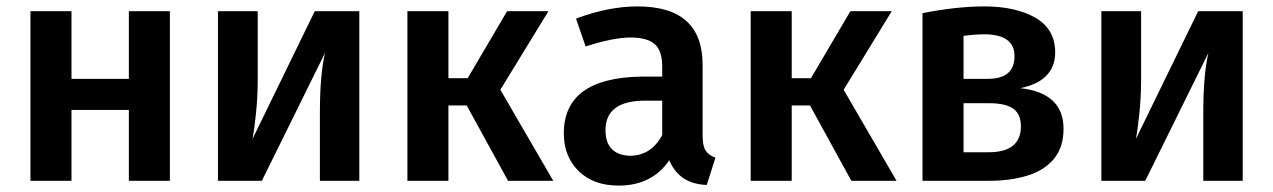

<svg xmlns="http://www.w3.org/2000/svg" viewBox="-20 -564 3972 599"><path d="M510 0H382V-221H203V0H75V-529H203V-318H382V-529H510Z M1101 0H978V-212Q978 -331 994 -399L797 0H660V-529H784V-317Q784 -261 778.5 -209Q773 -157 768 -131L962 -529H1101Z M1706 0H1565L1436 -235H1379V0H1251V-529H1379V-320H1439L1562 -529H1691L1541 -284Z M1910 15Q1831 15 1785 -30.5Q1739 -76 1739 -148Q1739 -321 1980 -325H2046V-355Q2046 -407 2022 -427Q1998 -447 1947 -447Q1893 -447 1807 -419L1777 -506Q1879 -544 1969 -544Q2172 -544 2172 -362V-140Q2172 -108 2182 -93.5Q2192 -79 2212 -72L2185 13Q2099 10 2068 -64Q2014 15 1910 15ZM1944 -78Q2012 -78 2046 -143V-250H1993Q1869 -250 1869 -158Q1869 -82 1944 -78Z M2777 0H2636L2507 -235H2450V0H2322V-529H2450V-320H2510L2633 -529H2762L2612 -284Z M3067 0H2858V-523Q2965 -544 3051 -544Q3149 -544 3210.5 -508.5Q3272 -473 3272 -400Q3272 -357 3245 -328.5Q3218 -300 3163 -289Q3298 -274 3298 -162Q3298 -105 3268.5 -69Q3239 -33 3186.5 -16.5Q3134 0 3067 0ZM3062 -318Q3145 -318 3145 -389Q3145 -457 3050 -457Q3023 -457 2986 -452V-318ZM3064 -89Q3165 -89 3165 -170Q3165 -208 3141 -225Q3117 -242 3066 -242H2986V-89Z M3857 0H3734V-212Q3734 -331 3750 -399L3553 0H3416V-529H3540V-317Q3540 -261 3534.5 -209Q3529 -157 3524 -131L3718 -529H3857Z"/></svg>

Font: Trujillo Medium
Style: Regular
Weight: 500
Designer: Fira Sans original fonts by bBox Type GmbH, Carrois Corporate GbR, & Edenspiekermann AG / Changes by Cristiano Sobral
Foundry: Fira Sans original fonts by bBox Type GmbH, Carrois Corporate GbR, & Edenspiekermann AG / Changes by Cristiano Sobral
Version: Version 4.301;October 17, 2021;FontCreator 14.0.0.2814 64-bi